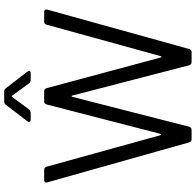

<svg xmlns="http://www.w3.org/2000/svg" viewBox="-29 -901 930 912"><g transform="rotate(-90 436.0 -445.0)"><path d="M274.9 0H230Q219.2 0 215.8 -11.2L25.9 -685.1L24.9 -689Q24.9 -700.2 37.1 -700.2H85.9Q96.7 -700.2 100.1 -689L250 -147Q251 -144 252.9 -144Q254.9 -144 255.9 -147L396 -689Q399.4 -700.2 411.1 -700.2H459Q469.7 -700.2 473.1 -689L619.1 -146Q620.1 -143.1 622.1 -143.1Q624 -143.1 625 -146L774.9 -689Q778.3 -700.2 789.1 -700.2H835Q841.8 -700.2 845 -695.8Q848.1 -691.4 846.2 -685.1L659.2 -11.2Q655.8 0 645 0H597.2Q585.4 0 582 -11.2L438 -566.9Q437.5 -569.8 435.1 -569.8Q432.6 -569.8 432.1 -566.9L290 -11.2Q286.6 0 274.9 0ZM356 -764.2H324.2Q313 -764.2 313 -772Q313 -775.4 315.9 -779.8L394 -881.8Q398.9 -890.1 410.2 -890.1H457Q468.3 -890.1 473.1 -881.8L551.8 -779.8Q555.2 -774.4 555.2 -772Q555.2 -764.2 543.9 -764.2H512.2Q502.4 -764.2 496.1 -772L438 -852.1Q432.6 -857.4 431.2 -852.1L372.1 -772Q365.7 -764.2 356 -764.2Z"/></g></svg>

Font: Barlow
Style: Regular
Weight: 400
Designer: Jeremy Tribby
Foundry: Jeremy Tribby
Version: Version 1.101